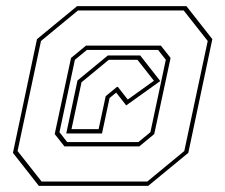

<svg xmlns="http://www.w3.org/2000/svg" viewBox="-20 -734 731 623"><path d="M106 -131 22 -238 100 -607 230 -714H585L669 -607L591 -238L461 -131ZM115 -145H458L578 -244L654 -601L576 -700H233L113 -601L37 -244ZM189 -259 157.5 -299 210.5 -546 259 -586H502L533.5 -546L480.5 -299L432 -259ZM198 -273H429L468 -305L518 -540L493 -572H262L223 -540L173 -305ZM195 -301 231.5 -473 330 -554H435L500 -471L389.5 -392L357 -433.5L335.5 -416L311 -301ZM212 -315H300L323 -422L359.5 -452H362.5L394.5 -411L479.5 -472L426 -540H333L244.5 -467Z"/></svg>

Font: Tourney Condensed Thin
Style: Italic
Weight: 100
Width: 3
Italic angle: -12°
Designer: Tyler Finck
Foundry: Etcetera Type Co
Version: Version 1.010; ttfautohint (v1.8.3)